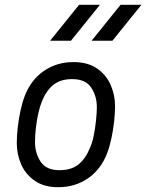

<svg xmlns="http://www.w3.org/2000/svg" viewBox="-20 -770 610 801"><path d="M223 11Q164 11 125.5 -15.5Q87 -42 68.5 -84Q50 -126 50 -173Q50 -203 54 -238.5Q58 -274 65.5 -308.5Q73 -343 83 -369Q109 -437 163 -474Q217 -511 286 -511Q346 -511 384.5 -484.5Q423 -458 441.5 -416Q460 -374 460 -327Q460 -298 456 -262Q452 -226 444.5 -191.5Q437 -157 427 -131Q401 -63 347 -26Q293 11 223 11ZM228 -60Q278 -60 308 -84.5Q338 -109 356 -155Q365 -174 371 -204Q377 -234 380.5 -266.5Q384 -299 384 -323Q384 -369 360.5 -404.5Q337 -440 281 -440Q232 -440 202 -415.5Q172 -391 154 -345Q146 -325 139.5 -295.5Q133 -266 129.5 -235Q126 -204 126 -177Q126 -131 149.5 -95.5Q173 -60 228 -60ZM189 -600 310 -750H397L276 -600ZM362 -600 483 -750H570L449 -600Z"/></svg>

Font: Finlandica
Style: Italic
Weight: 400
Italic angle: -8°
Designer: Niklas Ekholm, Juho Hiilivirta, Jaakko Suomalainen
Foundry: Helsinki Type Studio
Version: Version 1.064